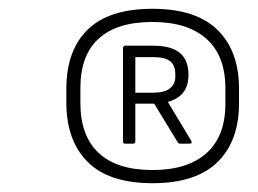

<svg xmlns="http://www.w3.org/2000/svg" viewBox="-20 -722 588 437"><path d="M327 -305Q228 -305 179.5 -353.5Q131 -402 131 -488V-520Q131 -607 179.5 -654.5Q228 -702 327 -702Q426 -702 475 -654Q524 -606 524 -520V-487Q524 -401 475 -353Q426 -305 327 -305ZM327 -335Q407 -335 450 -373.5Q493 -412 493 -486V-521Q493 -595 450 -633.5Q407 -672 327 -672Q246 -672 204.5 -634Q163 -596 163 -522V-487Q163 -413 204.5 -374Q246 -335 327 -335ZM264 -395Q260 -395 260 -400V-612Q260 -618 265 -618H328Q370 -618 389.5 -601.5Q409 -585 409 -552Q409 -527 397.5 -512Q386 -497 362 -490L415 -402Q419 -395 411 -395H390Q386 -395 384 -399L331 -486H288V-400Q288 -395 283 -395ZM288 -511H328Q355 -511 367 -521Q379 -531 379 -547V-553Q379 -573 367.5 -582.5Q356 -592 329 -592H288Z"/></svg>

Font: Sofia Sans Semi Condensed Light
Style: Italic
Weight: 300
Italic angle: -9°
Version: Version 4.100